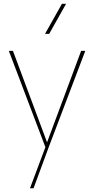

<svg xmlns="http://www.w3.org/2000/svg" viewBox="-20 -800 500 1020"><path d="M230 -43.9 411.1 -529.8H433.1L238.8 -18.1L158.2 200.2H139.2L221.2 -18.1L26.9 -529.8H48.8ZM309.1 -779.8H331.1L241.2 -620.1H219.2Z"/></svg>

Font: Cooper Hewitt
Style: Thin
Weight: 701
Designer: Village Type and Design LLC
Foundry: Cooper Hewitt Smithsonian Design Museum
Version: 1.000